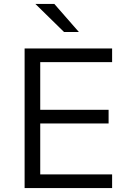

<svg xmlns="http://www.w3.org/2000/svg" viewBox="-20 -963 645 983"><path d="M554 0H106V-715H554V-645H186V-401H536V-331H186V-70H554ZM308 -799 161 -943H258L384 -799Z"/></svg>

Font: Wix Madefor Text
Style: Regular
Weight: 400
Designer: Dalton Maag Ltd
Foundry: Dalton Maag Ltd
Version: Version 3.100